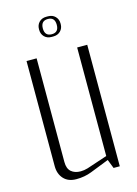

<svg xmlns="http://www.w3.org/2000/svg" viewBox="-119 -845 655 916"><g transform="rotate(-15 208.5 -387.0)"><path d="M211.4 -779.8Q233.4 -779.8 247.1 -766.1Q260.7 -752.4 260.7 -731.9V-728Q260.7 -707.5 247.1 -693.8Q233.4 -680.2 211.4 -680.2H203.1Q181.2 -680.2 167.7 -693.8Q154.3 -707.5 154.3 -728V-731.9Q154.3 -752.4 167.7 -766.1Q181.2 -779.8 203.1 -779.8ZM207.5 -692.4Q241.7 -692.4 241.7 -730Q241.7 -767.6 207.5 -767.6Q172.9 -767.6 172.9 -730Q172.9 -692.4 207.5 -692.4ZM57.6 -600.1H107.4V-87.9Q107.4 -55.2 125 -40Q142.6 -24.9 171.4 -24.9Q188.5 -24.9 206.5 -30.3L307.6 -64V-600.1H357.4V0H326.7L309.6 -43.9L217.8 -7.8Q183.1 5.9 142.1 5.9Q102.1 5.9 79.8 -18.3Q57.6 -42.5 57.6 -80.6Z"/></g></svg>

Font: Reswysokr
Style: Regular
Weight: 500
Version: Version 0.984